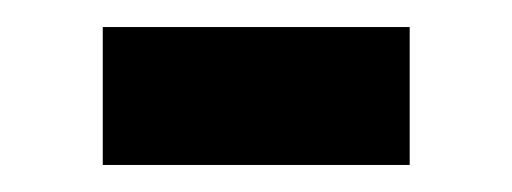

<svg xmlns="http://www.w3.org/2000/svg" viewBox="-20 -355 379 142"><path d="M56 -233H283V-335H56Z"/></svg>

Font: Mozilla Headline BETA
Style: Bold
Weight: 700
Designer: Studio DRAMA
Foundry: Studio DRAMA
Version: Version 0.100